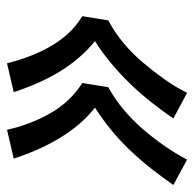

<svg xmlns="http://www.w3.org/2000/svg" viewBox="-29 -608 552 546"><g transform="rotate(-90 247.0 -335.0)"><path d="M256 -79 183 -118Q205 -150 229.5 -181Q254 -212 281.5 -240.5Q309 -269 339.5 -294.5Q370 -320 403 -341Q377 -362 354.5 -388.5Q332 -415 314.5 -444.5Q297 -474 283 -506Q269 -538 258 -572L340 -591Q348 -559 359.5 -528.5Q371 -498 387 -469.5Q403 -441 424.5 -417.5Q446 -394 474 -377L462 -303Q428 -285 398 -260Q368 -235 343 -205.5Q318 -176 295.5 -144.5Q273 -113 256 -79ZM66 -79 -6 -118Q16 -150 40.5 -181Q65 -212 92 -240.5Q119 -269 150 -294.5Q181 -320 214 -341Q187 -362 165 -388.5Q143 -415 125.5 -444.5Q108 -474 94 -506Q80 -538 69 -572L151 -591Q158 -559 169.5 -528.5Q181 -498 197 -469.5Q213 -441 235 -417.5Q257 -394 284 -377L272 -303Q239 -285 209 -260Q179 -235 153.5 -205.5Q128 -176 106 -144.5Q84 -113 66 -79Z"/></g></svg>

Font: Iosevka Curly Semibold
Style: Italic
Weight: 600
Italic angle: -9°
Monospace: yes
Designer: Belleve Invis
Foundry: Belleve Invis
Version: Version 22.1.2; ttfautohint (v1.8.4)